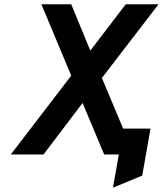

<svg xmlns="http://www.w3.org/2000/svg" viewBox="-20 -720 759 895"><path d="M30.5 0 312 -367.5 173 -700H312L401 -484L566 -700H719L455 -356.5L554 -120.5H681.5L643 98.5L506.5 155L534 0H465.5L365 -240L183 0Z"/></svg>

Font: Overpass
Style: Bold Italic
Weight: 700
Italic angle: -10°
Designer: Delve Withrington, Dave Bailey, Thomas Jockin
Foundry: Delve Fonts LLC
Version: Version 4.000; ttfautohint (v1.8.3)